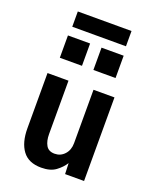

<svg xmlns="http://www.w3.org/2000/svg" viewBox="-162 -972 867 1075"><g transform="rotate(20 271.5 -434.0)"><path d="M217 12Q141.5 12 105.8 -36.2Q70 -84.5 70 -169V-498H195V-180Q195 -139 210 -113Q225 -87 261 -87Q296.5 -87 320.2 -113Q344 -139 344 -180V-498H469V0H356L353.5 -64.5Q335 -35 303.2 -11.5Q271.5 12 217 12ZM305.5 -602V-735H437.5V-602ZM105.5 -602V-735H237.5V-602ZM111.5 -789V-880H431.5V-789Z"/></g></svg>

Font: Alatsi
Style: Regular
Weight: 400
Designer: Spyros Zevelakis, Eben Sorkin
Foundry: www.sorkintype.com
Version: Version 1.008; ttfautohint (v1.8.4.7-5d5b)